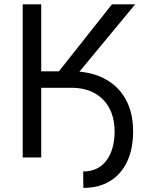

<svg xmlns="http://www.w3.org/2000/svg" viewBox="-20 -748 719 912"><path d="M212.9 -331.1V-409.2H318.4Q409.7 -409.2 475.6 -374.8Q541.5 -340.3 576.9 -276.6Q612.3 -212.9 612.3 -124Q612.3 -40.5 583.7 19.8Q555.2 80.1 502.4 112.3Q449.7 144.5 376 144.5L375 66.4Q444.8 66.9 484.4 15.9Q523.9 -35.2 524.4 -124Q523.9 -220.2 469 -275.6Q414.1 -331.1 318.4 -331.1ZM87.9 0V-727.5H175.8V-409.2H259.8L511.7 -727.5H622.1L293.9 -331.1H175.8V0Z"/></svg>

Font: GitLab Sans
Style: Regular
Weight: 400
Designer: Rasmus Andersson
Foundry: Modifications by GitLab B.V., manufactured by rsms
Version: Version 4.000;git-c8fb6b7